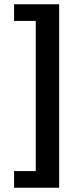

<svg xmlns="http://www.w3.org/2000/svg" viewBox="-20 -728 384 900"><path d="M46 152V74H147.6V-630H46V-708H257.3V152Z"/></svg>

Font: Source Sans 3 VF
Style: Regular
Weight: 200
Designer: Paul D. Hunt
Foundry: Adobe
Version: Version 3.046;hotconv 1.0.118;makeotfexe 2.5.65603